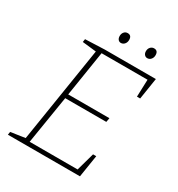

<svg xmlns="http://www.w3.org/2000/svg" viewBox="-196 -964 1007 1089"><g transform="rotate(30 307.5 -419.5)"><path d="M494 -145H515L492 0H20L23 -20L117 -34L216 -658L125 -668L128 -688L254 -693H589L567 -553H546L550 -666H249L202 -369H472L467 -342H198L147 -27H461ZM314 -771Q303 -771 296 -779.5Q289 -788 289 -802Q289 -818 298 -828.5Q307 -839 321 -839Q347 -839 347 -809Q347 -793 337.5 -782Q328 -771 314 -771ZM487 -771Q476 -771 468.5 -779.5Q461 -788 461 -802Q461 -818 470.5 -828.5Q480 -839 494 -839Q520 -839 520 -809Q520 -793 510.5 -782Q501 -771 487 -771Z"/></g></svg>

Font: Bitter ExtraLight
Style: Italic
Weight: 200
Italic angle: -9°
Designer: Sol Matas, and Bitter project Authors
Foundry: Sol Matas
Version: Version 2.001